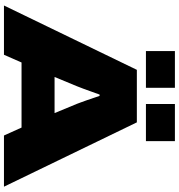

<svg xmlns="http://www.w3.org/2000/svg" viewBox="14 -940 925 994"><g transform="rotate(90 477.0 -442.5)"><path d="M8 0 341 -688H613L946 0H681L640 -91H303L263 0ZM378 -262H565L517 -378Q514 -386 509 -399.5Q504 -413 498 -430Q492 -447 486.5 -464Q481 -481 476 -495H469Q463 -478 455 -456Q447 -434 439.5 -413Q432 -392 426 -378ZM244 -735V-885H434V-735ZM518 -735V-885H710V-735Z"/></g></svg>

Font: Archivo Expanded Black
Style: Regular
Weight: 900
Width: 7
Designer: Hector Gatti
Foundry: Omnibus-Type
Version: Version 2.001